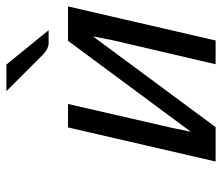

<svg xmlns="http://www.w3.org/2000/svg" viewBox="-68 -642 709 614"><g transform="rotate(-90 287.0 -334.5)"><path d="M303 -669H388L498 -534H456Q440 -534 421 -551ZM78 0 187 -472H262L185 -137Q181 -118 181 -116L173 -79L464 -472H574L465 0H389L467 -334Q467 -336 468.5 -343Q470 -350 471 -356L478 -392L188 0Z"/></g></svg>

Font: Coval
Style: Light Italic
Weight: 300
Foundry: Context Ltd
Version: Version 001.000